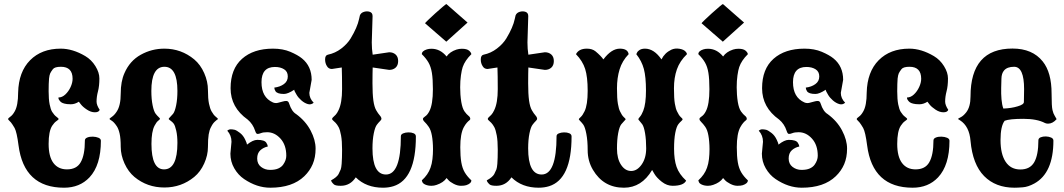

<svg xmlns="http://www.w3.org/2000/svg" viewBox="-20 -876 5161 931"><path d="M290.5 34.2Q96.2 34.2 69.8 -171.4Q61.5 -235.8 50.8 -255.4Q39.6 -274.4 33.2 -282.2Q28.3 -288.1 23.9 -292Q19.5 -295.9 19.5 -298.3V-299.3Q19.5 -302.7 30.5 -310.5Q41.5 -318.4 50.8 -335Q67.9 -363.8 67.9 -427.2Q70.3 -527.8 126 -584Q181.6 -640.1 274.4 -640.1Q332.5 -640.1 393.6 -604Q423.3 -586.4 442.6 -555.4Q461.9 -524.4 461.9 -495.6Q461.9 -459 455.1 -433.1Q448.2 -407.2 448.2 -383.3Q448.2 -366.2 463.4 -343.3Q459 -331.5 439.9 -331.5Q420.9 -331.5 401.4 -344.5Q381.8 -357.4 372.1 -370.1L362.3 -382.8Q342.8 -370.1 322.8 -370.4Q302.7 -370.6 293 -373.5Q282.7 -376 277.3 -379.9Q272 -383.8 268.6 -388.7Q263.2 -395.5 263.2 -400.9L263.7 -403.3Q281.2 -403.3 296.9 -418Q312.5 -432.6 322.3 -453.9Q332 -475.1 332 -494.1Q332 -552.2 275.4 -552.2Q245.1 -552.2 236.3 -540.5Q227.1 -528.3 223.4 -520.3Q219.7 -512.2 217.8 -495.1Q216.8 -483.9 216.3 -468.5Q215.8 -453.1 215.8 -433.6Q215.8 -394.5 220.7 -369.9Q225.6 -345.2 232.9 -333.5Q243.2 -317.4 253.7 -309.8Q264.2 -302.2 264.2 -298.8Q264.2 -295.9 253.7 -288.8Q243.2 -281.7 232.9 -266.1Q215.8 -239.3 215.8 -178.2Q215.8 -116.7 239 -85.7Q262.2 -54.7 304.7 -54.7Q351.6 -54.7 371.1 -88.9Q391.6 -124 391.6 -194.8Q391.6 -204.6 403.3 -209.2Q415 -213.9 430.4 -213.4Q445.8 -212.9 457.5 -208Q469.2 -203.1 469.2 -193.4Q469.2 -75.2 414.1 -16.1Q366.7 34.2 290.5 34.2Z M776.9 33.2Q693.8 33.2 631.8 -18.1Q602.1 -43 583.7 -83.5Q565.4 -124 565.4 -164.1Q565.4 -204.6 560.1 -228Q554.7 -251.5 546.4 -263.7Q533.2 -283.7 522 -290.5Q510.7 -297.4 510.7 -299.3Q510.7 -301.3 522.9 -309.8Q535.2 -318.4 545.9 -335Q565.4 -363.8 565.4 -422.4Q565.4 -481 583.5 -521.5Q609.4 -581.1 662.6 -610.6Q715.8 -640.1 776.9 -640.1Q858.9 -640.1 921.9 -587.9Q952.1 -562.5 970.2 -521.5Q988.3 -480.5 988.3 -439Q988.3 -397.5 993.4 -373Q998.5 -348.6 1005.9 -335.9Q1015.6 -318.4 1026.4 -309.8Q1037.1 -301.3 1037.1 -298.8L1028.8 -292.5Q1019.5 -284.7 1015.1 -279.3Q1008.8 -271.5 1002.9 -259.3Q995.6 -246.1 991.9 -224.1Q988.3 -202.1 988.3 -163.1Q988.3 -123.5 970.2 -83.3Q952.1 -43 921.9 -18.1Q859.4 33.2 776.9 33.2ZM775.4 -54.7Q840.3 -54.7 840.3 -183.1Q840.3 -216.8 834.7 -241.9Q829.1 -267.1 822.3 -276.4Q815.9 -284.7 808.1 -290Q800.3 -295.4 797.9 -298.8Q797.9 -301.8 804.7 -308.3Q811.5 -314.9 819.3 -324.2Q828.1 -335.4 834.2 -365.7Q840.3 -396 840.3 -435.1Q840.3 -552.2 777.3 -552.2Q713.9 -552.2 713.9 -435.1Q713.9 -395.5 720 -365.5Q726.1 -335.4 734.9 -324.2Q742.2 -314.9 749 -308.6Q755.9 -302.2 755.9 -299.8Q755.9 -297.4 747.1 -290.5Q738.3 -283.7 729.5 -266.6Q714.4 -238.3 714.4 -178.2Q714.4 -54.7 775.4 -54.7Z M1290.5 34.2Q1225.6 34.2 1163.6 -7.8Q1134.8 -27.3 1116 -59.8Q1097.2 -92.3 1097.2 -130.9L1102.5 -188.5Q1102.5 -219.7 1082 -242.2Q1089.8 -249 1098.6 -249Q1106.9 -249 1118.2 -246.6Q1127.9 -243.7 1143.8 -231.4Q1159.7 -219.2 1169.4 -197.8Q1177.7 -180.2 1177.7 -174.8Q1206.5 -197.8 1227.5 -197.8Q1263.2 -197.8 1271.5 -183.6Q1278.3 -172.9 1278.3 -167V-165.5Q1257.3 -161.1 1242.2 -147.2Q1227.1 -133.3 1227.1 -107.4Q1227.1 -81.1 1245.8 -66.7Q1264.6 -52.2 1289.6 -52.2Q1314.5 -52.2 1329.8 -59.3Q1345.2 -66.4 1353 -77.6Q1368.2 -99.1 1368.2 -120.6Q1368.2 -172.9 1340.1 -203.9Q1312 -234.9 1275.4 -234.9Q1256.3 -234.9 1245.4 -230.5Q1234.4 -226.1 1228 -226.6Q1221.7 -227.1 1217.3 -241.2Q1206.5 -274.9 1180.7 -296.4Q1098.1 -355 1098.1 -448.2Q1098.1 -541.5 1153.6 -590.8Q1209 -640.1 1303.7 -640.1Q1351.6 -640.1 1387.7 -624.8Q1423.8 -609.4 1444.3 -592.8Q1491.2 -554.7 1491.2 -488.8L1480 -425.8Q1480 -398.9 1501 -377.9Q1488.8 -366.7 1472.7 -371.3Q1456.5 -376 1441.7 -388.9Q1426.8 -401.9 1418.5 -416Q1406.7 -435.1 1406.7 -440.9Q1376 -420.4 1356.9 -420.4Q1324.7 -420.4 1315.9 -433.6Q1310.1 -443.4 1310.1 -451.2Q1337.9 -454.6 1356.7 -468.3Q1375.5 -481.9 1375.5 -505.4Q1375.5 -528.8 1357.7 -540Q1339.8 -551.3 1313 -551.3Q1248 -551.3 1248 -477.5Q1248 -403.8 1303.2 -379.4Q1314.5 -374.5 1326.7 -377.2Q1338.9 -379.9 1350.3 -383.5Q1361.8 -387.2 1370.4 -386.2Q1378.9 -385.3 1382.3 -373Q1394.5 -335.4 1416 -322.8Q1461.9 -289.1 1486.1 -243.2Q1510.3 -197.3 1510.3 -155.3Q1510.3 -112.8 1496.3 -80.1Q1482.4 -47.4 1455.6 -21.5Q1397.9 34.2 1290.5 34.2Z M1837.4 34.2Q1755.4 34.2 1705.1 -16.1Q1678.2 24.9 1632.3 24.9Q1607.4 24.9 1599.6 18.6Q1586.9 7.3 1585.4 -1.5Q1613.3 -16.6 1621.6 -31.7Q1628.9 -45.9 1632.1 -54.4Q1635.3 -63 1636.7 -82Q1637.7 -94.7 1638.2 -112.1Q1638.7 -129.4 1638.7 -150.4Q1638.7 -192.9 1633.8 -219.5Q1628.9 -246.1 1622.1 -259.3Q1615.2 -272 1607.4 -280.3Q1601.1 -287.1 1595.7 -291.3Q1590.3 -295.4 1590.3 -299.3Q1590.3 -303.2 1595.2 -307.6Q1600.1 -311.5 1607.4 -319.3Q1614.7 -327.1 1621.6 -341.8Q1638.7 -377 1638.7 -443.8Q1638.7 -511.7 1637.2 -548.8L1589.4 -541.5Q1573.2 -541.5 1565.4 -555.2Q1556.2 -569.3 1556.4 -588.6Q1556.6 -607.9 1569.8 -610.8Q1605.5 -618.2 1634.8 -640.6Q1664.1 -663.1 1680.2 -689.5Q1712.9 -743.7 1721.2 -784.2L1725.1 -801.3Q1730 -814 1744.9 -818.6Q1759.8 -823.2 1773.2 -818.6Q1786.6 -814 1786.6 -797.9L1782.7 -670.4Q1782.7 -638.7 1787.1 -610.8L1867.2 -622.6Q1886.2 -622.6 1898.4 -611.6Q1910.6 -600.6 1910.6 -580.1Q1910.6 -559.1 1898.4 -548.1Q1886.2 -537.1 1867.2 -537.1L1787.1 -548.8Q1786.6 -536.6 1786.4 -517.3Q1786.1 -498 1786.1 -472.2Q1786.1 -420.4 1790.5 -388.2Q1794.9 -357.4 1804.2 -341.3Q1813.5 -325.2 1821.5 -316.4Q1829.6 -307.6 1829.6 -299.3Q1829.6 -295.4 1822.5 -288.6Q1815.4 -281.7 1808.1 -272Q1798.8 -260.7 1792.5 -229.5Q1786.1 -198.2 1786.1 -156.7Q1786.1 -29.8 1851.6 -29.8Q1923.8 -29.8 1923.8 -215.8Q1923.8 -224.6 1934.8 -229.2Q1945.8 -233.9 1960.2 -234.1Q1974.6 -234.4 1985.6 -229.7Q1996.6 -225.1 1996.6 -214.4Q1996.6 -7.3 1887.7 26.9Q1864.3 34.2 1837.4 34.2Z M2144.5 -856.4 2247.1 -766.6 2144 -673.8 2118.2 -696.3Q2105.5 -707.5 2092.5 -718.5Q2079.6 -729.5 2066.9 -740.7L2041 -763.2Q2041 -764.6 2055.9 -779.1Q2070.8 -793.5 2090.6 -811.3Q2110.4 -829.1 2126.5 -842.8Q2142.6 -856.4 2144.5 -856.4ZM2072.3 -639.6Q2114.7 -639.6 2145.5 -602.1Q2161.1 -625 2193.8 -635.7Q2206.5 -639.6 2219.7 -639.6Q2243.7 -639.6 2254.4 -630.4Q2264.2 -622.1 2265.6 -613.3Q2234.4 -582.5 2223.6 -550.8Q2218.8 -536.6 2215.1 -510.5Q2211.4 -484.4 2211.4 -452.6Q2211.4 -435.5 2212.6 -417.5Q2213.9 -399.4 2216.8 -381.3Q2222.2 -350.1 2232.4 -335.7Q2242.7 -321.3 2251.5 -314.7Q2260.3 -308.1 2260.3 -299.3Q2260.3 -295.4 2255.4 -292Q2250.5 -288.6 2243.4 -280.5Q2236.3 -272.5 2229 -259.3Q2211.9 -228 2211.9 -162.1Q2211.9 -118.2 2216.8 -89.1Q2221.7 -60.1 2233.6 -40Q2245.6 -20 2265.6 -1.5Q2265.6 13.7 2240.7 22Q2231.4 24.9 2214.8 24.9Q2198.2 24.9 2179.9 15.4Q2161.6 5.9 2153.8 -3.4L2145.5 -12.7Q2130.4 9.3 2097.2 20.5Q2085 24.9 2071.8 24.9Q2055.7 24.9 2042.7 19.3Q2029.8 13.7 2027.3 4.9L2025.4 -1.5Q2055.7 -28.8 2067.4 -62.5Q2074.2 -81.1 2076.9 -104.7Q2079.6 -128.4 2079.6 -152.3Q2079.6 -170.9 2078.1 -188.2Q2076.7 -205.6 2074.2 -218.8Q2069.3 -246.1 2058.8 -261Q2048.3 -275.9 2039.6 -284.2Q2030.8 -292.5 2030.8 -299.3Q2030.8 -304.7 2041.7 -311.8Q2052.7 -318.8 2062 -336.9Q2079.1 -369.6 2079.1 -443.4Q2079.1 -493.2 2074.2 -522.9Q2069.3 -552.7 2057.6 -573Q2045.9 -593.3 2025.4 -613.3Q2025.4 -628.9 2050.3 -636.7Q2060.1 -639.6 2072.3 -639.6Z M2592.3 34.2Q2510.3 34.2 2460 -16.1Q2433.1 24.9 2387.2 24.9Q2362.3 24.9 2354.5 18.6Q2341.8 7.3 2340.3 -1.5Q2368.2 -16.6 2376.5 -31.7Q2383.8 -45.9 2387 -54.4Q2390.1 -63 2391.6 -82Q2392.6 -94.7 2393.1 -112.1Q2393.6 -129.4 2393.6 -150.4Q2393.6 -192.9 2388.7 -219.5Q2383.8 -246.1 2377 -259.3Q2370.1 -272 2362.3 -280.3Q2356 -287.1 2350.6 -291.3Q2345.2 -295.4 2345.2 -299.3Q2345.2 -303.2 2350.1 -307.6Q2355 -311.5 2362.3 -319.3Q2369.6 -327.1 2376.5 -341.8Q2393.6 -377 2393.6 -443.8Q2393.6 -511.7 2392.1 -548.8L2344.2 -541.5Q2328.1 -541.5 2320.3 -555.2Q2311 -569.3 2311.3 -588.6Q2311.5 -607.9 2324.7 -610.8Q2360.4 -618.2 2389.6 -640.6Q2418.9 -663.1 2435.1 -689.5Q2467.8 -743.7 2476.1 -784.2L2480 -801.3Q2484.9 -814 2499.8 -818.6Q2514.6 -823.2 2528.1 -818.6Q2541.5 -814 2541.5 -797.9L2537.6 -670.4Q2537.6 -638.7 2542 -610.8L2622.1 -622.6Q2641.1 -622.6 2653.3 -611.6Q2665.5 -600.6 2665.5 -580.1Q2665.5 -559.1 2653.3 -548.1Q2641.1 -537.1 2622.1 -537.1L2542 -548.8Q2541.5 -536.6 2541.3 -517.3Q2541 -498 2541 -472.2Q2541 -420.4 2545.4 -388.2Q2549.8 -357.4 2559.1 -341.3Q2568.4 -325.2 2576.4 -316.4Q2584.5 -307.6 2584.5 -299.3Q2584.5 -295.4 2577.4 -288.6Q2570.3 -281.7 2563 -272Q2553.7 -260.7 2547.4 -229.5Q2541 -198.2 2541 -156.7Q2541 -29.8 2606.4 -29.8Q2678.7 -29.8 2678.7 -215.8Q2678.7 -224.6 2689.7 -229.2Q2700.7 -233.9 2715.1 -234.1Q2729.5 -234.4 2740.5 -229.7Q2751.5 -225.1 2751.5 -214.4Q2751.5 -7.3 2642.6 26.9Q2619.1 34.2 2592.3 34.2Z M3005.4 34.2Q2906.2 34.2 2855 -52.7Q2829.6 -95.7 2829.6 -147.9Q2829.6 -193.8 2823.2 -226.8Q2816.9 -259.8 2808.1 -272Q2801.3 -281.2 2793.9 -288.6Q2786.6 -295.9 2786.6 -297.9Q2786.6 -300.3 2795.9 -308.6Q2805.2 -316.9 2814.5 -336.4Q2829.6 -367.2 2829.6 -435.5Q2829.6 -503.4 2817.4 -541.7Q2805.2 -580.1 2772.9 -613.3Q2786.6 -640.1 2825.7 -640.1Q2851.6 -640.1 2867.7 -627Q2894 -605 2905.8 -587.9Q2944.8 -640.1 2985.8 -640.1Q3023.9 -640.1 3028.3 -613.3Q2997.1 -581.1 2984.4 -539.6Q2971.7 -498 2971.7 -447.8Q2971.7 -397.5 2976.1 -373Q2980.5 -347.2 2986.8 -335.4Q2995.6 -316.4 3004.6 -308.3Q3013.7 -300.3 3013.7 -297.9Q3013.7 -295.9 3006.8 -289.3Q3000 -282.7 2992.7 -273.4Q2983.4 -261.7 2977.5 -230.2Q2971.7 -198.7 2971.7 -155.3Q2971.7 -106.4 2991.5 -76.7Q3011.2 -46.9 3040.5 -46.9Q3069.3 -46.9 3091.3 -78.1Q3113.3 -109.4 3113.3 -156.7Q3113.3 -198.2 3107.9 -230Q3102.5 -261.7 3094.2 -273.4Q3087.9 -282.2 3081.5 -289.1Q3075.2 -295.9 3075.2 -298.3Q3075.2 -300.8 3083.3 -310.1Q3091.3 -319.3 3099.1 -338.9Q3112.3 -372.1 3112.3 -437.5Q3112.3 -502.9 3102.1 -541.5Q3091.8 -580.1 3065.4 -613.3Q3067.9 -618.2 3069.6 -622.1Q3071.3 -626 3077.6 -630.9Q3088.4 -640.1 3107.4 -640.1Q3151.4 -640.1 3187.5 -587.9Q3202.6 -619.1 3234.9 -634.8Q3252.4 -643.1 3274.2 -639.6Q3295.9 -636.2 3305.2 -625Q3311 -618.7 3311 -613.3Q3276.4 -580.1 3262.2 -539.6Q3248 -499 3248 -448.2Q3248 -397.5 3252.4 -373Q3256.8 -347.2 3263.2 -335.4Q3272 -316.4 3281 -308.3Q3290 -300.3 3290 -297.9Q3290 -294.4 3283.2 -288.6Q3276.4 -282.7 3269.5 -273.9Q3260.3 -262.2 3254.4 -231.9Q3248.5 -201.7 3248.5 -155.3Q3248.5 -101.6 3260.7 -66.7Q3272.9 -31.7 3307.1 0Q3294.9 24.9 3241.2 24.9Q3213.9 24.9 3189.2 5.6Q3164.6 -13.7 3153.3 -32.7L3142.1 -51.8Q3091.3 34.2 3005.4 34.2Z M3485.4 -856.4 3587.9 -766.6 3484.9 -673.8 3459 -696.3Q3446.3 -707.5 3433.3 -718.5Q3420.4 -729.5 3407.7 -740.7L3381.8 -763.2Q3381.8 -764.6 3396.7 -779.1Q3411.6 -793.5 3431.4 -811.3Q3451.2 -829.1 3467.3 -842.8Q3483.4 -856.4 3485.4 -856.4ZM3413.1 -639.6Q3455.6 -639.6 3486.3 -602.1Q3502 -625 3534.7 -635.7Q3547.4 -639.6 3560.5 -639.6Q3584.5 -639.6 3595.2 -630.4Q3605 -622.1 3606.4 -613.3Q3575.2 -582.5 3564.5 -550.8Q3559.6 -536.6 3555.9 -510.5Q3552.2 -484.4 3552.2 -452.6Q3552.2 -435.5 3553.5 -417.5Q3554.7 -399.4 3557.6 -381.3Q3563 -350.1 3573.2 -335.7Q3583.5 -321.3 3592.3 -314.7Q3601.1 -308.1 3601.1 -299.3Q3601.1 -295.4 3596.2 -292Q3591.3 -288.6 3584.2 -280.5Q3577.1 -272.5 3569.8 -259.3Q3552.7 -228 3552.7 -162.1Q3552.7 -118.2 3557.6 -89.1Q3562.5 -60.1 3574.5 -40Q3586.4 -20 3606.4 -1.5Q3606.4 13.7 3581.5 22Q3572.3 24.9 3555.7 24.9Q3539.1 24.9 3520.8 15.4Q3502.4 5.9 3494.6 -3.4L3486.3 -12.7Q3471.2 9.3 3438 20.5Q3425.8 24.9 3412.6 24.9Q3396.5 24.9 3383.5 19.3Q3370.6 13.7 3368.2 4.9L3366.2 -1.5Q3396.5 -28.8 3408.2 -62.5Q3415 -81.1 3417.7 -104.7Q3420.4 -128.4 3420.4 -152.3Q3420.4 -170.9 3418.9 -188.2Q3417.5 -205.6 3415 -218.8Q3410.2 -246.1 3399.7 -261Q3389.2 -275.9 3380.4 -284.2Q3371.6 -292.5 3371.6 -299.3Q3371.6 -304.7 3382.6 -311.8Q3393.6 -318.8 3402.8 -336.9Q3419.9 -369.6 3419.9 -443.4Q3419.9 -493.2 3415 -522.9Q3410.2 -552.7 3398.4 -573Q3386.7 -593.3 3366.2 -613.3Q3366.2 -628.9 3391.1 -636.7Q3400.9 -639.6 3413.1 -639.6Z M3867.7 34.2Q3802.7 34.2 3740.7 -7.8Q3711.9 -27.3 3693.1 -59.8Q3674.3 -92.3 3674.3 -130.9L3679.7 -188.5Q3679.7 -219.7 3659.2 -242.2Q3667 -249 3675.8 -249Q3684.1 -249 3695.3 -246.6Q3705.1 -243.7 3720.9 -231.4Q3736.8 -219.2 3746.6 -197.8Q3754.9 -180.2 3754.9 -174.8Q3783.7 -197.8 3804.7 -197.8Q3840.3 -197.8 3848.6 -183.6Q3855.5 -172.9 3855.5 -167V-165.5Q3834.5 -161.1 3819.3 -147.2Q3804.2 -133.3 3804.2 -107.4Q3804.2 -81.1 3823 -66.7Q3841.8 -52.2 3866.7 -52.2Q3891.6 -52.2 3907 -59.3Q3922.4 -66.4 3930.2 -77.6Q3945.3 -99.1 3945.3 -120.6Q3945.3 -172.9 3917.2 -203.9Q3889.2 -234.9 3852.5 -234.9Q3833.5 -234.9 3822.5 -230.5Q3811.5 -226.1 3805.2 -226.6Q3798.8 -227.1 3794.4 -241.2Q3783.7 -274.9 3757.8 -296.4Q3675.3 -355 3675.3 -448.2Q3675.3 -541.5 3730.7 -590.8Q3786.1 -640.1 3880.9 -640.1Q3928.7 -640.1 3964.8 -624.8Q4001 -609.4 4021.5 -592.8Q4068.4 -554.7 4068.4 -488.8L4057.1 -425.8Q4057.1 -398.9 4078.1 -377.9Q4065.9 -366.7 4049.8 -371.3Q4033.7 -376 4018.8 -388.9Q4003.9 -401.9 3995.6 -416Q3983.9 -435.1 3983.9 -440.9Q3953.1 -420.4 3934.1 -420.4Q3901.9 -420.4 3893.1 -433.6Q3887.2 -443.4 3887.2 -451.2Q3915 -454.6 3933.8 -468.3Q3952.6 -481.9 3952.6 -505.4Q3952.6 -528.8 3934.8 -540Q3917 -551.3 3890.1 -551.3Q3825.2 -551.3 3825.2 -477.5Q3825.2 -403.8 3880.4 -379.4Q3891.6 -374.5 3903.8 -377.2Q3916 -379.9 3927.5 -383.5Q3939 -387.2 3947.5 -386.2Q3956.1 -385.3 3959.5 -373Q3971.7 -335.4 3993.2 -322.8Q4039.1 -289.1 4063.2 -243.2Q4087.4 -197.3 4087.4 -155.3Q4087.4 -112.8 4073.5 -80.1Q4059.6 -47.4 4032.7 -21.5Q3975.1 34.2 3867.7 34.2Z M4405.3 34.2Q4210.9 34.2 4184.6 -171.4Q4176.3 -235.8 4165.5 -255.4Q4154.3 -274.4 4147.9 -282.2Q4143.1 -288.1 4138.7 -292Q4134.3 -295.9 4134.3 -298.3V-299.3Q4134.3 -302.7 4145.3 -310.5Q4156.2 -318.4 4165.5 -335Q4182.6 -363.8 4182.6 -427.2Q4185.1 -527.8 4240.7 -584Q4296.4 -640.1 4389.2 -640.1Q4447.3 -640.1 4508.3 -604Q4538.1 -586.4 4557.4 -555.4Q4576.7 -524.4 4576.7 -495.6Q4576.7 -459 4569.8 -433.1Q4563 -407.2 4563 -383.3Q4563 -366.2 4578.1 -343.3Q4573.7 -331.5 4554.7 -331.5Q4535.6 -331.5 4516.1 -344.5Q4496.6 -357.4 4486.8 -370.1L4477.1 -382.8Q4457.5 -370.1 4437.5 -370.4Q4417.5 -370.6 4407.7 -373.5Q4397.5 -376 4392.1 -379.9Q4386.7 -383.8 4383.3 -388.7Q4377.9 -395.5 4377.9 -400.9L4378.4 -403.3Q4396 -403.3 4411.6 -418Q4427.2 -432.6 4437 -453.9Q4446.8 -475.1 4446.8 -494.1Q4446.8 -552.2 4390.1 -552.2Q4359.9 -552.2 4351.1 -540.5Q4341.8 -528.3 4338.1 -520.3Q4334.5 -512.2 4332.5 -495.1Q4331.5 -483.9 4331.1 -468.5Q4330.6 -453.1 4330.6 -433.6Q4330.6 -394.5 4335.4 -369.9Q4340.3 -345.2 4347.7 -333.5Q4357.9 -317.4 4368.4 -309.8Q4378.9 -302.2 4378.9 -298.8Q4378.9 -295.9 4368.4 -288.8Q4357.9 -281.7 4347.7 -266.1Q4330.6 -239.3 4330.6 -178.2Q4330.6 -116.7 4353.8 -85.7Q4377 -54.7 4419.4 -54.7Q4466.3 -54.7 4485.8 -88.9Q4506.3 -124 4506.3 -194.8Q4506.3 -204.6 4518.1 -209.2Q4529.8 -213.9 4545.2 -213.4Q4560.5 -212.9 4572.3 -208Q4584 -203.1 4584 -193.4Q4584 -75.2 4528.8 -16.1Q4481.4 34.2 4405.3 34.2Z M4899.4 34.2Q4807.6 34.2 4752 -22.2Q4696.3 -78.6 4686 -192.9Q4680.2 -263.7 4635.3 -292.5L4625.5 -298.8Q4625.5 -301.3 4638.2 -307.4Q4650.9 -313.5 4664.6 -330.6Q4686 -357.4 4686 -408.2Q4686 -640.6 4889.6 -640.6Q4986.3 -640.6 5036.1 -578.1Q5079.1 -524.9 5079.1 -422.4Q5079.1 -359.4 5083.5 -342.3Q5087.4 -325.2 5093.8 -315.4Q5100.1 -305.7 5103.5 -298.3Q5084.5 -276.4 5062 -276.4Q5054.2 -276.4 5047.4 -279.3Q5008.8 -299.8 4942.4 -299.8Q4876 -299.8 4851.6 -290.5Q4831.5 -264.6 4831.5 -196.8Q4831.5 -128.9 4856.2 -91.6Q4880.9 -54.2 4927.7 -54.2Q4974.6 -54.2 4994.9 -89.4Q5015.1 -124.5 5015.1 -195.8Q5015.1 -205.6 5026.1 -210.2Q5037.1 -214.8 5051.5 -214.4Q5065.9 -213.9 5076.9 -209Q5087.9 -204.1 5087.9 -194.3Q5087.9 -37.1 4995.6 13.7Q4965.3 30.3 4939.7 32.2Q4914.1 34.2 4899.4 34.2ZM4845.2 -349.6Q4884.8 -351.1 4914.6 -360.4Q4944.8 -369.1 4944.8 -381.3L4945.8 -443.8Q4945.8 -552.2 4897.5 -552.2Q4863.8 -552.2 4848.6 -534.2Q4836.4 -520 4835.9 -494.6Q4835.4 -476.6 4834.7 -449.2Q4834 -421.9 4836.2 -394.8Q4838.4 -367.7 4845.2 -349.6Z"/></svg>

Font: Sancreek
Style: Regular
Weight: 400
Designer: Vernon Adams
Foundry: Vernon Adams
Version: Version 1.100; ttfautohint (v1.8.4.7-5d5b)